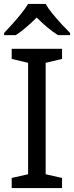

<svg xmlns="http://www.w3.org/2000/svg" viewBox="-20 -964 379 984"><path d="M298 0H40V-52L124 -71V-642L40 -662V-714H298V-662L214 -642V-71L298 -52ZM214 -944Q226 -922 248.5 -894.5Q271 -867 295.5 -840.5Q320 -814 339 -795V-784H277Q251 -800 223 -823.5Q195 -847 168 -874Q141 -847 114 -824Q87 -801 61 -784H1V-795Q20 -815 43.5 -841Q67 -867 89 -894.5Q111 -922 124 -944Z"/></svg>

Font: Noto Sans Ethiopic
Style: Regular
Weight: 400
Designer: Monotype Design Team
Foundry: Monotype Imaging Inc.
Version: Version 2.102; ttfautohint (v1.8.4.7-5d5b)